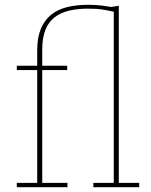

<svg xmlns="http://www.w3.org/2000/svg" viewBox="-20 -780 630 800"><path d="M50 -18H135V-488H50V-506H135V-569Q135 -623 150 -659.5Q165 -696 193 -718.5Q221 -741 260 -750.5Q299 -760 347 -760Q378 -760 402.5 -757Q427 -754 444 -751L475 -756V-18H560V0H369V-18H454V-731Q432 -736 408.5 -740Q385 -744 347 -744Q303 -744 267.5 -735.5Q232 -727 207 -707.5Q182 -688 169 -655Q156 -622 156 -574V-506H260V-488H156V-18H261V0H50Z"/></svg>

Font: IBM Plex Serif Thin
Style: Regular
Weight: 100
Designer: Mike Abbink, Paul van der Laan, Pieter van Rosmalen
Foundry: Bold Monday
Version: Version 3.001